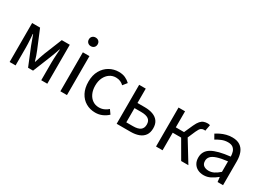

<svg xmlns="http://www.w3.org/2000/svg" viewBox="-15 -1378 2846 2074"><g transform="rotate(30 1407.5 -341.0)"><path d="M81.9 0V-486H181.1L274.9 -260.4Q286.2 -231.9 296.8 -202.7Q307.3 -173.6 316.3 -139.7H320.3Q330.6 -173.6 340.4 -202.7Q350.2 -231.9 360.6 -260.4L451.8 -486H551.6V0H476.2V-218.4Q476.2 -240.7 477.6 -270.3Q479 -299.9 480.9 -331Q482.9 -362.2 485.1 -387.7H481.1Q471.1 -357.1 459.7 -326Q448.3 -294.8 437.3 -267.1L347.9 -45.5H285.7L195 -267.1Q185 -294.8 173.6 -326Q162.1 -357.1 151.1 -387.7H147.1Q149.4 -362.2 151.6 -331Q153.8 -299.9 154.9 -270.3Q156.1 -240.7 156.1 -218.4V0Z M714.9 0V-486H797V0ZM755.5 -586Q731.8 -586 716.3 -601Q700.7 -616 700.7 -640.4Q700.7 -664.2 716.3 -678.9Q731.8 -693.6 755.5 -693.6Q779.8 -693.6 795.1 -678.9Q810.3 -664.2 810.3 -640.4Q810.3 -616 795.1 -601Q779.8 -586 755.5 -586Z M1154.4 12Q1089.1 12 1037.2 -18.1Q985.3 -48.2 955.2 -105.1Q925 -162.1 925 -242.3Q925 -323.5 957.5 -380.6Q989.9 -437.7 1043.3 -467.9Q1096.7 -498 1158.7 -498Q1206.8 -498 1241.3 -481.9Q1275.9 -465.8 1301.1 -441L1260.4 -389.9Q1242.1 -408 1217.7 -418.8Q1193.4 -429.5 1162.3 -429.5Q1118.7 -429.5 1084.4 -405.9Q1050.2 -382.3 1030 -340.4Q1009.8 -298.5 1009.8 -242.3Q1009.8 -186.7 1028.9 -145Q1048 -103.3 1082 -79.9Q1115.9 -56.5 1161.1 -56.5Q1194.7 -56.5 1223.7 -69.2Q1252.7 -82 1274.3 -102.1L1310 -51.5Q1279.4 -22.8 1240.1 -5.4Q1200.7 12 1154.4 12Z M1417 0V-486.1H1499.3V-307H1590.6Q1648.4 -307 1692.1 -291Q1735.8 -275 1759.9 -241.6Q1784 -208.2 1784 -154.9Q1784 -101.2 1759.9 -66.9Q1735.8 -32.6 1692.1 -16.3Q1648.4 0 1590.6 0ZM1499.3 -65.5H1582Q1643.7 -65.5 1673.6 -87.3Q1703.4 -109.1 1703.4 -155.2Q1703.4 -201 1673.6 -222Q1643.7 -243 1582 -243H1499.3Z M1908 0V-486.1H1989.5V-286.1H2092.1L2140.4 -394.1Q2160.2 -437.4 2179.6 -458.9Q2199 -480.5 2220.7 -488Q2242.3 -495.6 2268.7 -495.6Q2285.5 -495.6 2297.5 -490.1L2282.9 -413Q2278.9 -415 2275.3 -415.4Q2271.7 -415.7 2266.7 -415.7Q2248.1 -415.7 2231.7 -404.8Q2215.3 -393.8 2196.6 -351.5L2155.1 -255.7L2311.6 0H2221.7L2094.8 -219.1H1989.5V0Z M2505.3 12Q2464.6 12 2432.2 -4.3Q2399.8 -20.5 2381.1 -51.5Q2362.4 -82.4 2362.4 -126.2Q2362.4 -208 2434.4 -250.2Q2506.4 -292.3 2661.7 -309Q2661.5 -339.5 2653 -367Q2644.5 -394.6 2622.5 -411.7Q2600.4 -428.9 2560.9 -428.9Q2519.1 -428.9 2482.1 -413.4Q2445 -397.9 2415.9 -379L2384 -435.4Q2406.3 -450.4 2436 -464.9Q2465.7 -479.4 2500.9 -488.7Q2536.1 -498 2575.1 -498Q2634.2 -498 2671.4 -473.3Q2708.6 -448.6 2726.2 -403.6Q2743.8 -358.6 2743.8 -297.7V0H2675.5L2669.1 -57.9H2665.8Q2630.7 -29.1 2590.8 -8.5Q2550.9 12 2505.3 12ZM2528.2 -56.5Q2563.6 -56.5 2595.1 -72.3Q2626.6 -88.1 2661.7 -118.9V-249.9Q2580 -240.4 2532.3 -224.5Q2484.6 -208.6 2464 -185.6Q2443.5 -162.7 2443.5 -131.5Q2443.5 -91.2 2468.3 -73.8Q2493.1 -56.5 2528.2 -56.5Z"/></g></svg>

Font: Source Sans 3 VF
Style: Regular
Weight: 200
Designer: Paul D. Hunt
Foundry: Adobe
Version: Version 3.046;hotconv 1.0.118;makeotfexe 2.5.65603